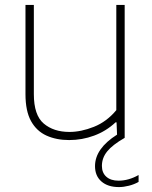

<svg xmlns="http://www.w3.org/2000/svg" viewBox="-20 -560 618 780"><path d="M261 9Q209 9 168.8 -9.2Q128.5 -27.5 106 -68.2Q83.5 -109 83.5 -177.5V-540H117.5V-177.5Q117.5 -92 157.8 -58Q198 -24 262 -24Q309.5 -24 361.5 -44.8Q413.5 -65.5 452.5 -112.5V-540H486.5V0Q437 28.5 415.5 55Q394 81.5 394 114Q394 142 412 158Q430 174 461.5 174Q502.5 174 543 151V179Q525.5 189 503.8 194.5Q482 200 463.5 200Q418 200 392 177.2Q366 154.5 366 115Q366 43.5 455.5 -13L453.5 -63H449.5Q411 -27 362.2 -9Q313.5 9 261 9Z"/></svg>

Font: Encode Sans SemiExpanded SemiExpanded Thin
Style: Regular
Weight: 100
Width: 6
Designer: Multiple Designers
Foundry: Impallari Type
Version: Version 3.000; ttfautohint (v1.8.3) -l 8 -r 50 -G 200 -x 14 